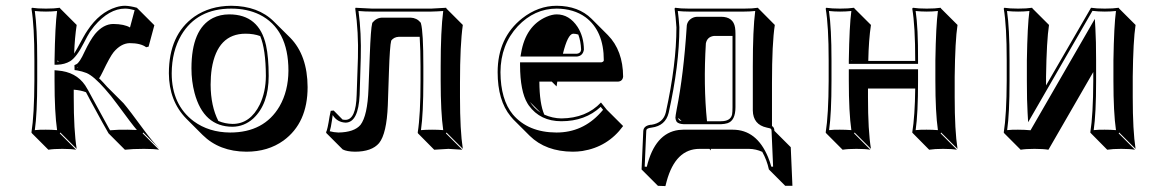

<svg xmlns="http://www.w3.org/2000/svg" viewBox="-20 -459 4044 665"><path d="M99.1 -250Q99.1 -369.1 88.9 -429.2L90.8 -432.1Q108.9 -429.2 139.2 -429.2Q168.9 -429.2 187 -432.1L189 -429.2L245.6 -372.6Q238.8 -328.1 236.8 -273.4Q241.7 -279.8 268.6 -330.1Q276.4 -344.2 283.2 -354Q324.7 -416.5 382.3 -434.1Q398.4 -439 413.1 -439Q431.6 -438.5 454.1 -432.1L458 -428.2L514.6 -371.6L494.6 -297.4L486.3 -295.4Q467.3 -309.6 428.7 -309.6Q398.9 -308.6 373.5 -278.3Q360.8 -262.7 335.4 -209.5Q328.6 -195.3 323.2 -187.5Q326.2 -184.6 327.1 -184.1Q337.4 -173.8 351.1 -158.2L407.7 -101.6Q426.3 -80.1 481.4 -4.9Q506.3 28.8 532.7 56.6L476.1 0L474.1 2.9L530.8 59.6Q515.1 56.6 478.5 56.6Q438.5 56.6 412.6 59.6L356 2.9Q344.2 -16.6 292 -112.8Q289.6 -116.7 285.6 -125Q280.3 -135.3 277.8 -139.6Q259.8 -146.5 235.4 -148.4V-122.6Q235.4 -6.3 245.6 56.6L189 0L187 2.9L243.7 59.6Q225.6 56.6 195.8 56.6Q166 56.6 147.5 59.6L90.8 2.9L88.9 0Q98.6 -61 99.1 -179.2ZM250.5 -224.6 248 -227.1V-225.1Q249.5 -224.6 250.5 -224.6ZM183.6 -245.1 179.2 -250V-245.1Q182.1 -245.1 183.6 -245.1ZM108.9 -250V-179.2Q108.9 -65.4 100.6 -8.3Q120.1 -10.3 139.2 -9.8Q158.7 -9.8 177.7 -8.3Q168.9 -69.3 168.9 -179.2V-215.8L179.7 -214.8Q243.2 -210 274.9 -163.6Q282.2 -152.8 300.8 -117.7Q354.5 -18.6 357.4 -14.2Q359.9 -10.3 361.3 -7.8Q389.6 -10.3 421.9 -9.8Q437.5 -9.8 454.1 -8.8Q439 -25.9 385.7 -98.6Q364.7 -127.4 343.3 -151.4Q304.7 -195.3 279.8 -206.1Q265.1 -211.9 246.6 -215.3L238.3 -216.3L237.8 -233.4L244.1 -236.3Q255.4 -241.2 273.4 -280.8Q292 -319.8 309.1 -341.3Q337.9 -375.5 372.1 -376Q411.1 -375.5 430.2 -363.8L446.3 -423.8Q427.2 -429.2 413.1 -429.2Q357.9 -429.2 306.2 -368.2Q297.9 -357.9 291.5 -348.6Q283.7 -336.4 270.5 -310.5Q245.6 -261.2 223.1 -247.1Q204.1 -235.8 179.2 -234.9H168.9V-250Q170.9 -371.6 177.7 -420.9Q158.2 -418.9 139.2 -418.9Q119.6 -418.9 100.6 -420.9Q108.9 -362.3 108.9 -250Z M564.9 -205.1Q564.9 -338.9 653.3 -401.4Q707 -438.5 780.8 -439Q874.5 -438.5 928.7 -384.3L985.4 -328.1Q1044.9 -267.1 1045.4 -157.2Q1045.4 -33.2 961.9 27.8Q908.2 66.4 833.5 66.4Q739.7 65.9 681.6 8.3L625 -48.3Q565.4 -109.4 564.9 -205.1ZM830.6 -342.3Q732.9 -342.3 713.4 -221.2Q709.5 -194.8 709.5 -165.5Q710 -91.3 736.3 -40Q759.3 -30.3 785.6 -29.8Q846.7 -29.8 879.9 -97.2Q900.4 -140.6 900.9 -195.8Q900.4 -288.6 881.3 -334Q858.9 -342.3 830.6 -342.3ZM773.9 -409.2Q877.4 -409.2 901.4 -302.2Q910.6 -260.3 910.6 -195.8Q910.6 -98.1 856.9 -48.3Q825.7 -20.5 785.6 -20Q685.1 -20 653.8 -137.2Q643.1 -177.7 643.1 -222.2Q643.1 -358.4 717.3 -396.5Q742.7 -409.2 773.9 -409.2ZM574.7 -205.1Q574.7 -96.2 650.9 -39.1Q703.6 -0.5 776.9 0Q895 0 948.2 -90.8Q978.5 -143.6 979 -213.9Q979 -358.9 878.4 -408.7Q835.9 -429.2 780.8 -429.2Q662.6 -429.2 607.9 -337.4Q575.2 -281.7 574.7 -205.1Z M1323.2 -94.2Q1319.3 3.9 1293 36.6Q1267.6 66.4 1209 66.4Q1181.2 65.9 1167 58.6L1110.4 2L1109.4 -1Q1114.3 -9.3 1121.6 -56.2Q1123.5 -67.9 1125.5 -75.2L1135.7 -76.2L1166.5 -44.9Q1171.9 -43.9 1177.7 -43.9Q1212.9 -45.4 1215.3 -129.9L1219.7 -258.8Q1222.2 -347.2 1210.4 -429.2L1211.4 -432.1Q1213.4 -432.1 1268.6 -429.2H1473.6L1525.4 -432.1L1526.4 -429.2L1583 -372.6Q1573.2 -304.2 1573.2 -172.4V-122.6Q1573.2 -6.3 1583 56.6L1526.4 0L1524.4 2.9L1581.1 59.6Q1579.1 59.6 1533.2 56.6L1483.9 59.6L1427.7 2.9L1426.8 0Q1436.5 -61 1436.5 -179.2V-229Q1436.5 -284.7 1433.6 -331.5H1360.8Q1344.2 -330.6 1335 -318.4Q1330.1 -300.3 1327.1 -209.5ZM1256.3 -151.4 1260.7 -266.6Q1264.2 -359.9 1269 -377.9L1269.5 -379.4L1270.5 -381.3Q1284.7 -397.9 1304.7 -397.9H1402.3Q1423.3 -397 1436.5 -381.3L1437.5 -379.4L1438 -377.9Q1446.3 -348.6 1446.3 -229V-179.2Q1446.3 -65.4 1438 -8.3Q1454.6 -9.8 1476.6 -9.8Q1498.5 -9.8 1515.1 -8.3Q1506.3 -69.3 1506.3 -179.2V-229Q1506.3 -353.5 1515.1 -420.9Q1495.6 -419.4 1473.6 -418.9H1268.6Q1244.1 -418.9 1221.7 -420.9Q1231.9 -343.8 1229.5 -258.8L1225.6 -129.9Q1221.2 -35.6 1177.7 -34.2Q1147.9 -35.2 1132.3 -60.5Q1131.3 -54.7 1129.9 -43Q1126 -16.1 1122.1 -4.4Q1136.7 -0.5 1152.3 0Q1207 -1 1228.5 -26.4Q1252.9 -58.1 1256.3 -151.4Z M2061.5 -104 2081.5 -79.1 2138.2 -22.5Q2085.4 49.8 1997.1 64Q1980 66.4 1963.9 66.4Q1870.1 65.9 1814.5 11.2L1757.8 -45.4Q1752.4 -51.3 1748.5 -56.2Q1703.6 -110.8 1703.6 -209Q1703.6 -328.1 1788.6 -395.5Q1844.2 -439 1908.2 -439Q1983.9 -438.5 2028.8 -394L2085.4 -337.4Q2137.7 -284.2 2138.2 -193.4Q2136.2 -177.2 2120.1 -176.3H1910.2Q1908.2 -165 1907.7 -159.7L1891.1 -176.3H1848.1Q1848.6 -99.6 1865.2 -62Q1893.6 -49.3 1924.3 -48.8Q2010.7 -49.8 2061.5 -104ZM1982.9 -339.4Q1973.1 -342.3 1964.8 -342.3Q1946.3 -340.3 1929.7 -272.9H1978.5Q1991.7 -274.9 1992.7 -287.1Q1991.7 -315.9 1982.9 -339.4ZM1852.5 -68.8 1815.4 -106Q1823.2 -94.2 1832 -85.4Q1841.8 -75.7 1852.5 -68.8ZM2060.5 -88.9Q2006.8 -39.1 1924.3 -39.1Q1851.1 -39.1 1811.5 -93.8Q1808.6 -97.7 1807.1 -100.6Q1781.7 -142.6 1781.2 -232.9V-243.2H2063.5Q2070.8 -245.1 2071.3 -250Q2071.3 -352.1 2007.8 -399.4Q1967.3 -428.7 1908.2 -429.2Q1831.1 -429.2 1773.4 -368.2Q1713.9 -304.2 1713.4 -209Q1713.9 -113.8 1756.3 -62.5Q1809.1 -0.5 1907.2 0Q1998 0 2060.1 -68.8Q2064.9 -74.2 2068.8 -78.6ZM1782.7 -263.2 1784.7 -274.4Q1800.3 -369.6 1873 -400.9Q1892.6 -409.2 1908.2 -409.2Q1951.7 -409.2 1980.5 -365.7Q2002 -332 2002.4 -287.1Q1999 -265.6 1978.5 -263.2Z M2329.1 -50.8Q2329.6 -45.4 2332 -43Q2335.9 -40.5 2340.8 -39.6ZM2322.8 -364.3Q2320.3 -402.3 2316.4 -429.2L2318.4 -432.1Q2336.4 -429.2 2366.2 -429.2H2557.1Q2586.9 -429.2 2605 -432.1L2607.4 -429.2L2663.6 -372.6Q2653.8 -309.1 2653.8 -172.4V-22.5Q2656.2 -20.5 2657.7 -19.5Q2662.1 -14.2 2662.1 -5.9L2718.8 50.8L2724.6 184.6H2699.7L2643.1 127.9Q2636.2 95.7 2620.1 66.9Q2598.6 57.1 2574.7 56.6H2441.9Q2442.4 60.5 2442.4 62L2437 56.6H2402.8Q2319.8 56.6 2289.1 168.5Q2286.6 177.2 2284.7 185.5L2258.8 184.6L2202.1 127.9L2208 -4.9Q2209 -23.4 2233.4 -26.9Q2235.4 -26.9 2236.3 -26.9Q2277.3 -33.2 2286.1 -69.8Q2322.8 -236.3 2322.8 -364.3ZM2517.1 -334.5H2452.6Q2429.2 -331.5 2424.8 -308.6Q2416 -164.1 2428.7 -39.1H2477.1Q2510.3 -39.1 2515.6 -62.5Q2517.1 -71.8 2517.1 -87.9ZM2333 -364.7V-364.3Q2333 -233.9 2295.9 -67.9Q2284.7 -23.4 2237.3 -17.1Q2220.2 -15.1 2218.8 -8.8Q2218.3 -6.3 2218.3 -4.4L2212.9 118.2L2220.2 118.7Q2248.5 2 2330.6 -8.8Q2338.9 -9.8 2346.2 -9.8H2518.1Q2600.6 -9.8 2640.1 85Q2647 101.6 2651.4 118.2H2657.7L2652.3 -5.9Q2652.3 -13.2 2646.5 -14.6Q2642.6 -15.6 2635.7 -17.1Q2588.4 -27.3 2587.4 -76.2V-229Q2587.4 -357.9 2595.7 -420.9Q2576.2 -418.9 2557.1 -418.9H2366.2Q2346.7 -418.9 2327.6 -420.9Q2331.1 -395.5 2333 -364.7ZM2319.3 -50.8Q2319.3 -56.6 2323.7 -80.1Q2347.7 -199.7 2358.4 -365.7Q2358.4 -365.7 2358.4 -365.2Q2358.4 -385.3 2376.5 -396Q2385.7 -400.9 2396 -400.9H2477.1Q2520 -400.9 2525.9 -363.3Q2527.3 -354 2527.3 -341.8V-87.9Q2527.3 -41 2499.5 -32.2Q2489.3 -29.3 2477.1 -28.8H2348.1Q2330.1 -29.8 2323.7 -37.1Q2319.8 -43.5 2319.3 -50.8Z M2850.1 -250Q2850.1 -369.1 2839.8 -429.2L2841.8 -432.1Q2859.9 -429.2 2889.6 -429.2Q2919.4 -429.2 2938 -432.1L2939.9 -429.2L2996.6 -372.6Q2988.8 -321.8 2987.3 -248H3149.9V-250Q3149.9 -369.1 3139.6 -429.2L3142.1 -432.1Q3160.2 -429.2 3189.9 -429.2Q3219.2 -429.2 3237.8 -432.1L3239.7 -429.2L3296.4 -372.6Q3288.1 -318.8 3286.6 -193.4V-122.6Q3286.6 -6.3 3296.4 56.6L3239.7 0L3237.8 2.9L3294.4 59.6Q3276.4 56.6 3246.6 56.6Q3217.3 56.6 3198.2 59.6L3142.1 2.9L3139.6 0Q3148.9 -57.6 3149.9 -152.3H2986.3V-122.6Q2986.3 -6.3 2996.6 56.6L2939.9 0L2938 2.9L2994.6 59.6Q2976.6 56.6 2946.3 56.6Q2916.5 56.6 2898.4 59.6L2841.8 2.9L2839.8 0Q2849.6 -61 2850.1 -179.2ZM2931.6 -248 2929.7 -250V-248ZM2859.9 -250V-179.2Q2859.9 -65.4 2851.6 -8.3Q2871.1 -10.3 2889.6 -9.8Q2909.2 -9.8 2928.7 -8.3Q2919.9 -69.3 2919.9 -179.2V-219.2H3159.7V-179.2Q3159.7 -65.4 3151.4 -8.3Q3170.9 -10.3 3189.9 -9.8Q3209.5 -9.8 3228.5 -8.3Q3219.7 -69.3 3219.7 -179.2V-250Q3221.7 -371.6 3228.5 -420.9Q3209 -418.9 3189.9 -418.9Q3170.4 -418.9 3151.4 -420.9Q3160.2 -362.3 3159.7 -250V-237.8H2919.9V-250Q2921.9 -371.6 2928.7 -420.9Q2909.2 -418.9 2889.6 -418.9Q2870.1 -418.9 2851.1 -420.9Q2859.9 -361.8 2859.9 -250Z M3466.8 -250Q3466.8 -369.1 3456.5 -429.2L3458.5 -432.1Q3476.6 -429.2 3506.3 -429.2Q3536.1 -429.2 3554.7 -432.1L3556.6 -429.2L3613.3 -372.6Q3605 -318.8 3603 -193.4V-163.1L3758.8 -432.1Q3776.9 -429.2 3806.6 -429.2Q3835.9 -429.2 3854.5 -432.1L3856.4 -429.2L3913.1 -372.6Q3904.8 -318.8 3903.3 -193.4V-122.6Q3903.3 -6.3 3913.1 56.6L3856.4 0L3854.5 2.9L3911.1 59.6Q3893.1 56.6 3863.3 56.6Q3834 56.6 3814.9 59.6L3758.8 2.9L3756.3 0Q3766.1 -61 3766.6 -179.2V-209.5L3611.3 59.6Q3593.3 56.6 3563 56.6Q3533.2 56.6 3515.1 59.6L3458.5 2.9L3456.5 0Q3466.3 -61 3466.8 -179.2ZM3476.6 -250V-179.2Q3476.6 -65.4 3468.3 -8.3Q3487.8 -10.3 3506.3 -9.8Q3528.8 -9.8 3549.3 -7.8L3772 -393.6L3773.9 -360.4Q3776.4 -319.3 3776.4 -250V-179.2Q3776.4 -65.4 3768.1 -8.3Q3787.6 -10.3 3806.6 -9.8Q3826.2 -9.8 3845.2 -8.3Q3836.4 -69.3 3836.4 -179.2V-250Q3838.4 -371.6 3845.2 -420.9Q3825.7 -418.9 3806.6 -418.9Q3783.7 -418.9 3763.7 -421.4L3541 -35.6L3539.1 -68.4Q3536.6 -107.9 3536.6 -179.2V-250Q3538.6 -371.6 3545.4 -420.9Q3525.9 -418.9 3506.3 -418.9Q3486.8 -418.9 3467.8 -420.9Q3476.6 -361.8 3476.6 -250Z"/></svg>

Font: Linux Biolinum Shadow O
Style: Regular
Weight: 400
Designer: Philipp H. Poll
Foundry: Philipp H. Poll
Version: Version 1.0.4